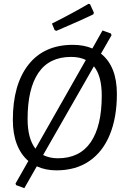

<svg xmlns="http://www.w3.org/2000/svg" viewBox="-20 -881 652 1002"><path d="M590 -391Q590 -268 553 -178Q516 -88 445.5 -40Q375 8 275 8Q217 8 172 -13L107 101L64 85L61 77L128 -41Q89 -74 68 -128.5Q47 -183 47 -255Q47 -440 128.5 -543.5Q210 -647 360 -647Q418 -647 462 -628L515 -722L559 -706L562 -697L507 -601Q590 -535 590 -391ZM165 -105 428 -568Q396 -584 351 -584Q237 -584 180.5 -501Q124 -418 124 -260Q124 -158 165 -105ZM511 -382Q511 -485 470 -535L205 -72Q239 -55 282 -55Q396 -55 453.5 -139Q511 -223 511 -382ZM450 -859 470 -815 467 -806Q407 -777 318 -739L274 -720L265 -724L251 -758Q357 -811 442 -861Z"/></svg>

Font: Alegreya Sans SC
Style: Italic
Weight: 400
Italic angle: -7°
Designer: Juan Pablo del Peral
Foundry: Huerta Tipografica
Version: Version 2.008; ttfautohint (v1.6)